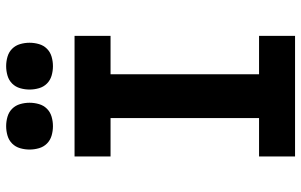

<svg xmlns="http://www.w3.org/2000/svg" viewBox="-202 -802 1003 640"><g transform="rotate(-90 300.0 -481.5)"><path d="M99 0V-120H227V-615H99V-735H501V-615H373V-120H501V0ZM400 -807Q384 -807 368.5 -811.5Q353 -816 342 -827Q331 -838 326.5 -853.5Q322 -869 322 -885Q322 -901 326.5 -916.5Q331 -932 342 -943Q353 -954 368.5 -958.5Q384 -963 400 -963Q416 -963 431.5 -958.5Q447 -954 458 -943Q469 -932 473.5 -916.5Q478 -901 478 -885Q478 -869 473.5 -853.5Q469 -838 458 -827Q447 -816 431.5 -811.5Q416 -807 400 -807ZM200 -807Q184 -807 168.5 -811.5Q153 -816 142 -827Q131 -838 126.5 -853.5Q122 -869 122 -885Q122 -901 126.5 -916.5Q131 -932 142 -943Q153 -954 168.5 -958.5Q184 -963 200 -963Q216 -963 231.5 -958.5Q247 -954 258 -943Q269 -932 273.5 -916.5Q278 -901 278 -885Q278 -869 273.5 -853.5Q269 -838 258 -827Q247 -816 231.5 -811.5Q216 -807 200 -807Z"/></g></svg>

Font: Iosevka Slab Heavy Extended
Style: Regular
Weight: 900
Width: 7
Monospace: yes
Designer: Belleve Invis
Foundry: Belleve Invis
Version: Version 11.1.0; ttfautohint (v1.8.3)